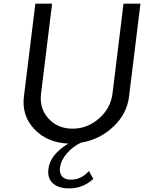

<svg xmlns="http://www.w3.org/2000/svg" viewBox="-20 -770 783 1043"><path d="M651 -750H743L681 -246Q670 -152 596 -82Q522 -12 420 5Q377 25 344 62.5Q311 100 306 141Q302 170 317 188Q332 206 364 206Q422 206 463 159L487 202Q425 258 344 253Q293 251 265 223.5Q237 196 243 148Q252 70 351 10Q236 5 166.5 -68.5Q97 -142 110 -246L172 -750H263L203 -261Q193 -182 243 -126.5Q293 -71 374 -71Q455 -71 518 -126.5Q581 -182 591 -261Z"/></svg>

Font: Orkney
Style: Italic
Weight: 400
Italic angle: -7°
Designer: Samuel Oakes and Alfredo Marco Pradil
Foundry: Alfredo Marco Pradil
Version: 1.0; ttfautohint (v1.5)